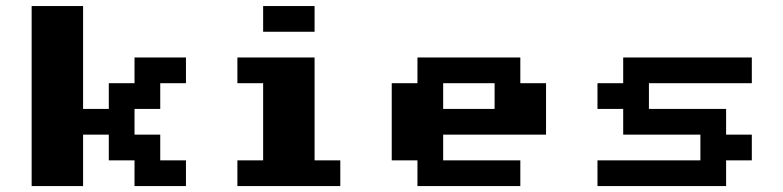

<svg xmlns="http://www.w3.org/2000/svg" viewBox="-20 -628 2644 648"><path d="M86.8 0V-607.6H260.4V-260.4H347.2V-347.2H434V-434H607.6V-347.2H520.8V-260.4H434V-173.6H520.8V-86.8H607.6V0H434V-86.8H347.2V-173.6H260.4V0Z M781.2 0V-86.8H868.1V-347.2H781.2V-434H1041.7V-86.8H1128.5V0ZM868.1 -520.8V-607.6H1041.7V-520.8Z M1649.3 -347.2H1475.7V-260.4H1649.3ZM1475.7 -173.6V-86.8H1736.1V0H1388.9V-86.8H1302.1V-347.2H1388.9V-434H1736.1V-347.2H1822.9V-173.6Z M1996.5 0V-86.8H2343.8V-173.6H2083.3V-260.4H1996.5V-347.2H2083.3V-434H2517.4V-347.2H2170.1V-260.4H2430.6V-173.6H2517.4V-86.8H2430.6V0Z"/></svg>

Font: 8-bit Operator+ 8
Style: Bold
Weight: 700
Designer: GrandChaos9000
Version: Version 1.3.0 - August 1, 2014